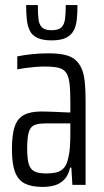

<svg xmlns="http://www.w3.org/2000/svg" viewBox="-20 -728 408 756"><path d="M148 8Q105 8 78.5 -5Q52 -18 39.5 -50Q27 -82 27 -141Q27 -198 38 -230Q49 -262 74.5 -275.5Q100 -289 143 -289Q154 -289 168 -288.5Q182 -288 198 -287.5Q214 -287 229 -286Q244 -285 257 -285V-327Q257 -374 253.5 -401.5Q250 -429 239.5 -443Q229 -457 209 -461.5Q189 -466 156 -466Q139 -466 120 -464.5Q101 -463 82.5 -460.5Q64 -458 48 -455V-506Q72 -511 103.5 -514.5Q135 -518 172 -518Q208 -518 233 -512.5Q258 -507 274 -494.5Q290 -482 300 -461Q310 -440 313.5 -408Q317 -376 317 -332V0H265L261 -68H256Q249 -37 232.5 -20.5Q216 -4 194.5 2Q173 8 148 8ZM162 -45Q182 -45 199 -48.5Q216 -52 228 -63Q240 -74 246 -95Q253 -120 255 -146Q257 -172 257 -205V-242H158Q130 -242 114.5 -235Q99 -228 93 -206.5Q87 -185 87 -143Q87 -104 93 -83Q99 -62 115 -53.5Q131 -45 162 -45ZM183 -569Q148 -569 127 -579Q106 -589 97 -608Q88 -627 85.5 -652Q83 -677 83 -708H129Q129 -675 131.5 -653Q134 -631 145.5 -620Q157 -609 183 -609Q210 -609 221.5 -620Q233 -631 236 -653Q239 -675 239 -708H285Q285 -677 282.5 -652Q280 -627 270.5 -608.5Q261 -590 240.5 -579.5Q220 -569 183 -569Z"/></svg>

Font: Saira ExtraCondensed
Style: Regular
Weight: 400
Width: 2
Designer: Hector Gatti with collaboration of the Omnibus-Type team
Foundry: Omnibus-Type
Version: Version 1.101